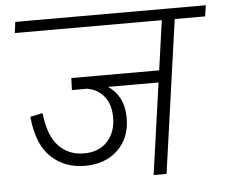

<svg xmlns="http://www.w3.org/2000/svg" viewBox="-50 -742 938 799"><g transform="rotate(-5 419.0 -342.5)"><path d="M831 -639H704L614 0H560L614 -382H403Q435 -361 452 -327Q469 -293 469 -247Q469 -163 416.5 -113Q364 -63 279 -63Q195 -63 138 -116.5Q81 -170 70 -286L122 -297Q132 -203 173.5 -159Q215 -115 280 -115Q342 -115 377.5 -153.5Q413 -192 413 -254Q413 -307 387 -340.5Q361 -374 315 -382H252L254 -432H621L650 -639H36L42 -685H838Z"/></g></svg>

Font: FiraGO Light
Style: Italic
Weight: 300
Italic angle: -8°
Designer: bBox Type GmbH
Foundry: bBox Type GmbH
Version: Version 1.001